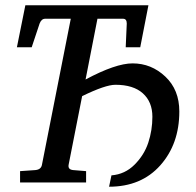

<svg xmlns="http://www.w3.org/2000/svg" viewBox="-20 -691 742 727"><path d="M659 -269Q659 -146 587 -65Q515 16 393 16L402 -27Q453 -31 489.5 -67.5Q526 -104 541.5 -151Q557 -198 557 -249Q557 -305 521 -337.5Q485 -370 417 -370Q379 -370 291 -327L240 -68Q236 -49 257 -47L306 -43V0H56V-43L114 -47Q136 -49 139 -68L248 -620H151Q137 -620 130 -602L100 -512H44L76 -671H542L511 -512H456L460 -602Q460 -620 446 -620H349L304 -390Q418 -451 482 -451Q553 -451 606 -401Q659 -351 659 -269Z"/></svg>

Font: Veleka
Style: Italic
Weight: 400
Italic angle: -12°
Designer: Stefan Peev, Context Ltd, 2016; SIL International, 1997-2014.
Foundry: Stefan Peev, Context Ltd, 2016
Version: Version 1.000